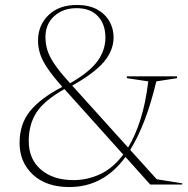

<svg xmlns="http://www.w3.org/2000/svg" viewBox="-20 -745 758 775"><path d="M586.5 0 486.5 -111.5Q398 10 260 10Q166.5 10 112.8 -40.2Q59 -90.5 59 -168Q59 -244.5 101.2 -296.5Q143.5 -348.5 231.5 -394.5Q191.5 -439.5 170.2 -471.8Q149 -504 141.2 -529.8Q133.5 -555.5 133.5 -581Q133.5 -643 175.8 -684Q218 -725 290.5 -725Q339 -725 372 -706.8Q405 -688.5 421.8 -658.8Q438.5 -629 438.5 -594.5Q438.5 -542 399.8 -495.8Q361 -449.5 271.5 -399.5L497 -149.5Q525 -195 546.2 -260.5Q567.5 -326 578.5 -416.5L492 -429.5V-437H694.5V-429.5L611 -416.5Q589 -325 562.5 -256.8Q536 -188.5 505.5 -140L612.5 -21.5L715.5 -5V0ZM251 -422.5 263 -409Q340 -453 372.8 -497.2Q405.5 -541.5 405.5 -593.5Q405.5 -647 375.2 -679.5Q345 -712 289 -712Q234.5 -712 199 -680Q163.5 -648 163.5 -595.5Q163.5 -568.5 171 -543.5Q178.5 -518.5 197.5 -489.8Q216.5 -461 251 -422.5ZM96 -176Q96 -102 145.8 -60Q195.5 -18 276 -18Q333 -18 384.8 -42.2Q436.5 -66.5 477.5 -121L240 -385.5Q158 -339 127 -290.8Q96 -242.5 96 -176Z"/></svg>

Font: Newsreader Display ExtraLight
Style: Regular
Weight: 275
Designer: Hugues Gentile
Foundry: Production Type
Version: Version 1.002